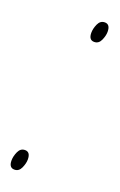

<svg xmlns="http://www.w3.org/2000/svg" viewBox="-112 -565 375 601"><g transform="rotate(20 76.0 -264.0)"><path d="M118 -460Q133 -460 140 -475.5Q147 -491 147 -504Q147 -529 129 -529Q114 -529 107 -513.5Q100 -498 100 -484Q100 -460 118 -460ZM20 1Q35 1 42 -14.5Q49 -30 49 -43Q49 -68 31 -68Q16 -68 9 -52.5Q2 -37 2 -23Q2 1 20 1Z"/></g></svg>

Font: Noto Sans Display Condensed Thin
Style: Italic
Weight: 250
Width: 3
Italic angle: -12°
Designer: Monotype Design Team
Foundry: Monotype Imaging Inc.
Version: Version 1.900